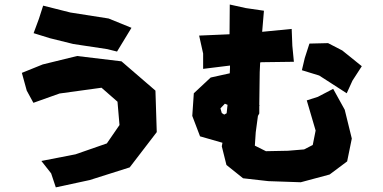

<svg xmlns="http://www.w3.org/2000/svg" viewBox="-20 -766 1686 845"><path d="M169.9 -741.2 151.4 -683.6 127.9 -620.1 200.2 -597.7 302.7 -572.3 452.1 -549.8 495.1 -539.1 558.6 -643.6 458 -684.6 290 -710.9ZM76.2 -445.3 97.7 -367.2 127 -313.5 242.2 -354.5 426.8 -379.9 497.1 -318.4 505.9 -215.8 450.2 -134.8 312.5 -86.9 162.1 -57.6 205.1 -2.9 225.6 58.6 375 26.4 550.8 -29.3 669.9 -184.6 664.1 -367.2 514.6 -496.1 319.3 -519.5 168 -482.4Z M981.4 -304.7 977.5 -267.6 966.8 -261.7 956.1 -268.6 950.2 -289.1 969.7 -309.6ZM991.2 -746.1 990.2 -615.2 856.4 -609.4 874 -530.3V-462.9L992.2 -477.5V-467.8L991.2 -443.4L907.2 -424.8L833 -355.5L826.2 -255.9L860.4 -166L959 -137.7L956.1 -122.1L976.6 -40L1049.8 18.6L1161.1 31.2L1303.7 36.1L1430.7 2L1507.8 -55.7L1528.3 -156.2L1497.1 -283.2L1446.3 -375L1378.9 -339.8L1330.1 -324.2L1369.1 -191.4L1356.4 -127.9L1318.4 -108.4L1247.1 -102.5L1150.4 -100.6L1101.6 -125L1105.5 -183.6L1115.2 -255.9L1121.1 -266.6V-297.9L1122.1 -302.7L1121.1 -304.7L1123 -448.2L1125 -491.2L1131.8 -492.2L1273.4 -494.1L1266.6 -564.5L1263.7 -638.7L1133.8 -626L1141.6 -718.8L1061.5 -730.5ZM1341.8 -574.2 1321.3 -510.7 1308.6 -457 1384.8 -433.6 1439.5 -398.4 1505.9 -355.5 1531.2 -411.1 1572.3 -474.6 1486.3 -543.9 1423.8 -576.2Z"/></svg>

Font: MaokenAssortedSans-TC
Style: Regular
Weight: 500
Version: Version 0.83